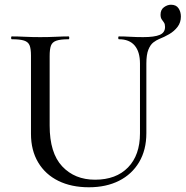

<svg xmlns="http://www.w3.org/2000/svg" viewBox="-20 -779 785 812"><path d="M599 -510V-216Q599 -145 568.5 -93.5Q538 -42 483.5 -14.5Q429 13 356 13Q282 13 227 -14Q172 -41 141.5 -92Q111 -143 111 -213V-544Q111 -573 105 -587.5Q99 -602 81.5 -607.5Q64 -613 30 -613Q27 -613 27 -619Q27 -625 30 -625Q55 -625 85 -623.5Q115 -622 150 -622Q186 -622 216.5 -623.5Q247 -625 270 -625Q273 -625 273 -619Q273 -613 270 -613Q236 -613 218.5 -607Q201 -601 195.5 -586Q190 -571 190 -542V-248Q190 -132 243 -75.5Q296 -19 382 -19Q471 -19 521.5 -71Q572 -123 572 -215V-510Q572 -560 549.5 -586.5Q527 -613 483 -613Q480 -613 480 -619Q480 -625 483 -625Q506 -625 531 -623.5Q556 -622 585 -622Q633 -622 655.5 -631.5Q678 -641 678 -665Q678 -677 673.5 -683.5Q669 -690 664 -697Q659 -704 659 -717Q659 -738 673.5 -748.5Q688 -759 703 -759Q725 -759 735 -744Q745 -729 745 -709Q745 -684 731 -665.5Q717 -647 695.5 -634.5Q674 -622 653 -614Q641 -609 628.5 -599.5Q616 -590 607.5 -569Q599 -548 599 -510Z"/></svg>

Font: Cormorant Medium
Style: Regular
Weight: 500
Designer: Christian Thalmann (Catharsis Fonts)
Foundry: Catharsis Fonts
Version: Version 4.000